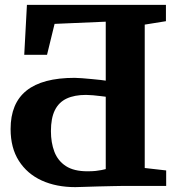

<svg xmlns="http://www.w3.org/2000/svg" viewBox="-20 -763 742 788"><path d="M289 5Q211 5 151.2 -22.2Q91.5 -49.5 57.5 -102.8Q23.5 -156 23.5 -233.5Q23.5 -339 88.8 -391.2Q154 -443.5 286.5 -443.5Q297.5 -443.5 316.8 -442Q336 -440.5 356.8 -438.5Q377.5 -436.5 393.5 -434.8Q409.5 -433 414 -432V-674L204 -665L173 -538H79.5L90.5 -743H661V-676L574 -662V-73.5L662 -63.5V0H488Q472 0 443.2 0.8Q414.5 1.5 382.2 2.2Q350 3 324 4Q298 5 289 5ZM339 -60Q359 -60 372.8 -61.5Q386.5 -63 396.2 -65Q406 -67 414 -69V-366Q409 -366.5 394 -368.5Q379 -370.5 361.8 -372Q344.5 -373.5 333 -373.5Q285.5 -373.5 253.5 -358.5Q221.5 -343.5 205.2 -310.8Q189 -278 189 -225Q189 -177.5 203.2 -140.2Q217.5 -103 250.2 -81.5Q283 -60 339 -60Z"/></svg>

Font: Merriweather ExtraBold
Style: Regular
Weight: 800
Version: Version 2.100